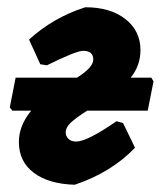

<svg xmlns="http://www.w3.org/2000/svg" viewBox="-20 -498 454 529"><path d="M186 11Q114 9 73 -22Q32 -53 32 -107Q32 -152 66 -193H14L7 -202L23 -284H192Q237 -312 237 -334Q237 -358 209 -358Q190 -358 109 -318L91 -321L60 -389Q127 -450 215 -478Q284 -478 325.5 -445.5Q367 -413 367 -360Q367 -317 340 -284H397L403 -274L387 -193H220Q190 -174 175.5 -160.5Q161 -147 161 -133Q161 -123 168.5 -115.5Q176 -108 190 -108Q220 -108 301 -164L319 -159L352 -91Q287 -23 186 11Z"/></svg>

Font: Alegreya Sans ExtraBold
Style: Italic
Weight: 800
Italic angle: -7°
Designer: Juan Pablo del Peral
Foundry: Huerta Tipografica
Version: Version 2.007